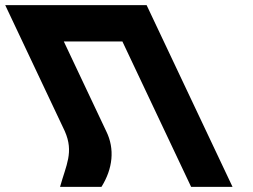

<svg xmlns="http://www.w3.org/2000/svg" viewBox="-175 -722 975 741"><path d="M234.8 -215.9 71.3 -561.9H297.4L562.6 -0.9H722.4L390.9 -702.1H231.1H5H-154.8L75 -215.9C111 -134.3 79.9 -85 56.8 -0.9H216.6C260.2 -70.6 269 -147.1 234.8 -215.9Z"/></svg>

Font: Hussar
Style: BdOpOblFive
Weight: 700
Foundry: Cannot Into Space Fonts
Version: Version 2.00